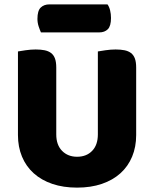

<svg xmlns="http://www.w3.org/2000/svg" viewBox="-20 -841 704 877"><path d="M602 -224Q602 -170 583.5 -125.5Q565 -81 530 -49.5Q495 -18 445 -1Q395 16 332 16Q269 16 219 -1Q169 -18 134 -49.5Q99 -81 80.5 -125.5Q62 -170 62 -224V-606Q73 -608 97 -611.5Q121 -615 143 -615Q166 -615 183.5 -611.5Q201 -608 213 -599Q225 -590 231 -574Q237 -558 237 -532V-227Q237 -179 263.5 -152Q290 -125 332 -125Q375 -125 401 -152Q427 -179 427 -227V-606Q438 -608 462 -611.5Q486 -615 508 -615Q531 -615 548.5 -611.5Q566 -608 578 -599Q590 -590 596 -574Q602 -558 602 -532ZM167 -693Q162 -704 156.5 -720.5Q151 -737 151 -755Q151 -792 166 -806.5Q181 -821 206 -821H471Q479 -810 483 -793.5Q487 -777 487 -759Q487 -722 472.5 -707.5Q458 -693 433 -693Z"/></svg>

Font: Baloo
Style: Regular
Weight: 400
Designer: Sarang Kulkarni and Ek Type
Foundry: Ek Type
Version: Version 1.443;PS 1.000;hotconv 16.6.51;makeotf.lib2.5.65220;